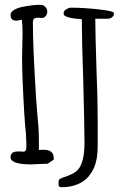

<svg xmlns="http://www.w3.org/2000/svg" viewBox="-20 -686 520 800"><path d="M24 -31Q24 -55 55 -55H66L76 -54Q84 -54 87 -59Q90 -64 90 -77Q90 -94 88 -130Q85 -154 81 -216Q72 -369 72 -447Q72 -475 73 -498L74 -549Q74 -582 71 -604Q55 -600 48 -600Q24 -600 24 -624Q24 -636 39 -645Q54 -654 77 -658Q117 -666 148 -666Q160 -666 168.5 -657.5Q177 -649 177 -638Q177 -627 170.5 -619Q164 -611 154 -611Q148 -611 144 -612H136Q126 -612 121.5 -607.5Q117 -603 117 -591Q117 -494 129 -299Q131 -263 137 -193Q142 -147 142 -99V-61Q148 -62 162 -62Q204 -62 204 -27V-21L179 -4Q178 -4 172.5 -3.5Q167 -3 152 -3Q120 -1 111 -1Q24 -1 24 -31ZM224 82V74Q225 70 225 65Q225 61 239 55Q287 40 304 22Q332 -9 332 -91Q332 -157 327 -347Q321 -514 321 -602V-606Q318 -606 311.5 -607Q305 -608 297 -608Q279 -610 268 -613Q253 -617 247 -623Q245 -627 245 -631Q245 -640 255.5 -647Q266 -654 277 -654Q327 -654 391 -647Q455 -640 455 -631Q455 -621 447.5 -614.5Q440 -608 428 -608H377Q377 -555 382 -397Q387 -280 387 -187V-80Q387 -45 382 -21Q375 16 354 43Q332 74 288 87Q266 94 235 94Q224 94 224 82Z"/></svg>

Font: Amatic SC
Style: Bold
Weight: 700
Designer: Multiple Designers
Foundry: Vernon Adams
Version: Version 2.505